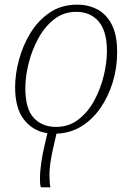

<svg xmlns="http://www.w3.org/2000/svg" viewBox="-20 -566 571 826"><path d="M156 240Q153 232 152.5 222Q152 212 152 202Q152 171 157.5 133.5Q163 96 172 58L184 7Q122 -2 83.5 -51Q45 -100 45 -191Q45 -246 61.5 -308Q78 -370 111 -424Q144 -478 194 -512Q244 -546 313 -546Q360 -546 399 -525.5Q438 -505 461 -460Q484 -415 484 -342Q484 -274 465 -212Q446 -150 411.5 -100.5Q377 -51 329.5 -22Q282 7 223 9L209 70Q201 105 196.5 136.5Q192 168 193 194Q193 223 197 240ZM221 -20Q276 -20 317.5 -52Q359 -84 386 -134.5Q413 -185 426.5 -241Q440 -297 440 -346Q440 -432 404.5 -473.5Q369 -515 308 -515Q254 -515 213.5 -483.5Q173 -452 145.5 -402Q118 -352 103.5 -295Q89 -238 89 -187Q89 -97 125.5 -58.5Q162 -20 221 -20Z"/></svg>

Font: Noto Serif ExtraLight
Style: Italic
Weight: 200
Italic angle: -12°
Designer: Monotype Design Team
Foundry: Monotype Imaging Inc.
Version: Version 2.014; ttfautohint (v1.8.4.7-5d5b)